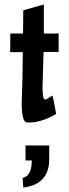

<svg xmlns="http://www.w3.org/2000/svg" viewBox="-20 -538 307 858"><path d="M200 112V173Q200 286 84 300L81 257Q122 249 122 179H94V112ZM242 -389V-306H175Q174 -296 172 -216L170 -146V-148Q170 -93 182 -93Q187 -93 200 -102Q213 -111 214 -111Q217 -107 231 -29Q160 13 100 9Q77 7 77 -78Q77 -86 80 -174Q80 -175 82 -305H25Q26 -306 26 -347V-388H83Q84 -423 84 -492L176 -518V-388Q241 -388 242 -389Z"/></svg>

Font: GFS Neohellenic Rg
Style: Bold
Weight: 700
Designer: Designed by Takis Katsoulidis and George D. Matthiopoulos.
Foundry: Designed by Takis Katsoulidis and George D. Matthiopoulos.
Version: Version 1.0